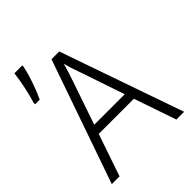

<svg xmlns="http://www.w3.org/2000/svg" viewBox="-225 -928 1051 1051"><g transform="rotate(-45 300.0 -403.0)"><path d="M20 0 270 -717H330L580 0H520L436 -245H164L80 0ZM269 -552 182 -298H418L332 -552Q325 -570 316 -597.5Q307 -625 300 -652Q293 -625 284 -597.5Q275 -570 269 -552ZM32 -617Q44 -654 55.5 -708Q67 -762 72 -806H133V-797Q128 -770 117.5 -736Q107 -702 94 -667.5Q81 -633 68 -606H32Z"/></g></svg>

Font: Noto Sans Mono Light
Style: Regular
Weight: 300
Designer: Monotype Design Team
Foundry: Monotype Imaging Inc.
Version: Version 2.014; ttfautohint (v1.8.4.7-5d5b)